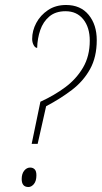

<svg xmlns="http://www.w3.org/2000/svg" viewBox="-20 -744 408 770"><path d="M142 -336Q197 -361 241.5 -394Q286 -427 313 -473Q340 -519 340 -581Q340 -634 314 -666.5Q288 -699 243 -699Q203 -699 178 -678Q153 -657 141.5 -623.5Q130 -590 129 -552Q121 -552 115 -563Q109 -574 109 -588Q109 -621 125.5 -652Q142 -683 172.5 -703.5Q203 -724 245 -724Q303 -724 335.5 -684.5Q368 -645 368 -583Q368 -515 341 -466.5Q314 -418 268 -383Q222 -348 165 -318L131 -167H107ZM94 6Q67 6 67 -26Q67 -47 77 -59.5Q87 -72 101 -72Q112 -72 119 -65Q126 -58 126 -41Q126 -18 116 -6Q106 6 94 6Z"/></svg>

Font: Noto Serif ExtraCondensed Thin
Style: Italic
Weight: 100
Width: 2
Italic angle: -12°
Designer: Monotype Design Team
Foundry: Monotype Imaging Inc.
Version: Version 2.013